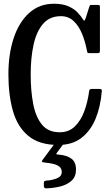

<svg xmlns="http://www.w3.org/2000/svg" viewBox="-20 -782 602 1051"><path d="M26 -375Q26 -486.5 55 -573.8Q84 -661 139.8 -711.2Q195.5 -761.5 275 -761.5Q321.5 -761.5 352.2 -748.5Q383 -735.5 402.8 -715.5Q422.5 -695.5 436 -673.5Q440 -666.5 442.5 -669.8Q445 -673 448.5 -681L469 -745.5Q471 -751 472.5 -753Q474 -755 482 -755H515Q523 -755 525 -752.8Q527 -750.5 527 -743V-505Q527 -496 524 -493.5Q521 -491 511.5 -491H470Q459.5 -491 458.5 -494.5Q457.5 -498 455.5 -506.5Q446.5 -554.5 429 -597.2Q411.5 -640 383 -666.8Q354.5 -693.5 313.5 -693.5Q252 -693.5 215.8 -651.5Q179.5 -609.5 163.8 -537.5Q148 -465.5 148 -375Q148 -284.5 161.8 -213Q175.5 -141.5 209.8 -99.8Q244 -58 306.5 -58Q357 -58 390 -90.2Q423 -122.5 441.8 -174Q460.5 -225.5 468 -283.5Q469.5 -295 481 -295H525Q538.5 -295 537.5 -285.5Q531 -200.5 503.8 -133.5Q476.5 -66.5 426.2 -27.5Q376 11.5 299 11.5Q195 11.5 135.2 -38Q75.5 -87.5 50.8 -174.8Q26 -262 26 -375ZM220 234.5V220Q220 212 224 209.5Q228 207 235.5 206.5Q266 204.5 292 194Q318 183.5 318 159.5Q318 140 304.5 129.8Q291 119.5 270 114.8Q249 110 226.5 108Q212 106.5 210 103.5Q208 100.5 213 93.5L289 -9.5Q292.5 -14.5 301 -14.5H329.5Q341 -14.5 340 -12.2Q339 -10 335 -4.5L293.5 51.5Q287 60.5 288.2 62Q289.5 63.5 303 64.5Q345 68 370.5 86.2Q396 104.5 396 146.5Q396 185.5 371.5 207.5Q347 229.5 309.2 238.8Q271.5 248 232.5 249Q220 249.5 220 234.5Z"/></svg>

Font: Besley* Condensed Medium
Style: Regular
Weight: 500
Width: 3
Designer: Owen Earl
Foundry: indestructible type*
Version: Version 3.000; ttfautohint (v1.8.3)